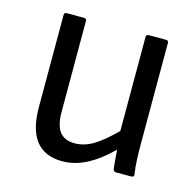

<svg xmlns="http://www.w3.org/2000/svg" viewBox="-80 -570 675 663"><g transform="rotate(15 257.5 -238.0)"><path d="M197 11Q71 11 71 -149V-478Q71 -487 80 -487H142Q151 -487 151 -478V-154Q151 -105 168.5 -82.5Q186 -60 222 -60Q256 -60 288.5 -79.5Q321 -99 364 -142V-478Q364 -487 373 -487H435Q444 -487 444 -478V-121Q444 -92 445 -64Q446 -36 450 -10Q452 0 440 0H387Q378 0 376 -9Q374 -25 372.5 -42.5Q371 -60 370 -77Q327 -34 284 -11.5Q241 11 197 11Z"/></g></svg>

Font: Sofia Sans Semi Condensed
Style: Regular
Weight: 400
Designer: Botio Nikoltchev, Ani Petrova
Foundry: lettersoup
Version: Version 4.100; ttfautohint (v1.8.4.7-5d5b)